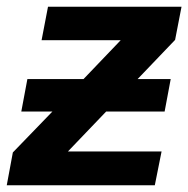

<svg xmlns="http://www.w3.org/2000/svg" viewBox="-37 -548 557 568"><path d="M-17 0 1 -97 118 -218H26L44 -314H210L320 -429H86L105 -528H500L481 -430L370 -314H468L450 -218H277L164 -100H441L421 0Z"/></svg>

Font: Libra Sans Modern
Style: Bold Italic
Weight: 700
Italic angle: -12°
Foundry: Stefan Peev, Context Ltd
Version: Version 1.000